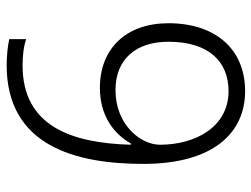

<svg xmlns="http://www.w3.org/2000/svg" viewBox="-112 -652 774 591"><g transform="rotate(-90 275.5 -357.0)"><path d="M290 10C418 10 499 -80 499 -226C499 -354 423 -437 300 -437C215 -437 159 -395 129 -342H125C130 -524 182 -675 369 -675C397 -675 427 -672 450 -664V-716C430 -721 394 -724 370 -724C121 -724 66 -511 66 -303C66 -90 160 10 290 10ZM290 -41C179 -41 125 -144 125 -252C125 -312 187 -389 293 -389C391 -389 442 -323 442 -226C442 -102 381 -41 290 -41Z"/></g></svg>

Font: Noto Sans Bengali Light
Style: Regular
Weight: 300
Designer: Jelle Bosma - Monotype Design Team
Foundry: Monotype Imaging Inc.
Version: Version 2.003